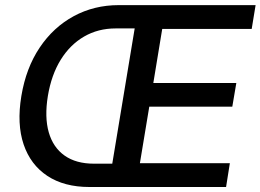

<svg xmlns="http://www.w3.org/2000/svg" viewBox="-20 -748 1042 768"><path d="M337.4 0Q236.8 0 169.4 -44.4Q102.1 -88.9 74.5 -170.4Q46.9 -252 65.4 -363.8Q84 -476.1 138.7 -557.6Q193.4 -639.2 274.9 -683.3Q356.4 -727.5 455.1 -727.5H581.5L565.9 -634.3H442.4Q372.6 -634.3 316.4 -601.8Q260.3 -569.3 222.9 -509Q185.5 -448.7 171.4 -363.8Q157.7 -279.3 175 -218.8Q192.4 -158.2 238.3 -125.7Q284.2 -93.3 355.5 -93.3H475.6L459.5 0ZM413.6 0 534.2 -727.5H1002.4L986.8 -632.3H628.9L593.3 -416H925.3L909.2 -321.3H577.1L539.6 -95.2H899.4L884.3 0Z"/></svg>

Font: Inter 20pt Medium
Style: Italic
Weight: 500
Italic angle: -9.3988°
Version: Version 4.001;git-66647c0bb